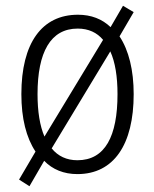

<svg xmlns="http://www.w3.org/2000/svg" viewBox="-20 -593 533 665"><path d="M443 -267C443 -350 426 -419 394 -467L443 -551L406 -573L363 -499C334 -527 296 -542 250 -542C125 -542 54 -444 54 -267C54 -183 71 -116 103 -68L46 29L82 52L133 -36C162 -6 201 10 248 10C374 10 443 -92 443 -267ZM110 -267C110 -412 155 -494 249 -494C287 -494 316 -480 337 -455L134 -120C118 -157 110 -207 110 -267ZM387 -267C387 -121 344 -38 248 -38C211 -38 181 -52 159 -79L362 -415C379 -378 387 -327 387 -267Z"/></svg>

Font: Noto Sans Display SemiCondensed Light
Style: Regular
Weight: 300
Width: 4
Designer: Monotype Design Team
Foundry: Monotype Imaging Inc.
Version: Version 1.900